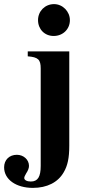

<svg xmlns="http://www.w3.org/2000/svg" viewBox="-77 -711 430 934"><path d="M186 -691C142 -691 108 -657 108 -613C108 -569 140 -536 184 -536C229 -536 263 -569 263 -613C263 -655 228 -691 186 -691ZM260 -461H58V-437C109 -433 121 -421 121 -378V96C121 149 107 172 73 172C54 172 41 165 41 155C41 150 44 143 50 133C60 118 64 106 64 96C64 66 38 42 5 42C-32 42 -57 67 -57 103C-57 162 1 203 83 203C152 203 205 176 233 127C252 95 260 57 260 -2Z"/></svg>

Font: XITS
Style: Bold
Weight: 700
Designer: MicroPress Inc., with final additions and corrections provided by Coen Hoffman, Elsevier (retired)
Version: Version 1.302